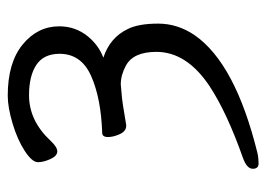

<svg xmlns="http://www.w3.org/2000/svg" viewBox="-116 -409 688 496"><g transform="rotate(-90 228.0 -161.0)"><path d="M327 -238Q379 -221 401 -175Q415 -147 415 -96.5Q415 -46 385 -2Q312 103 81 160Q68 163 54 163Q40 163 40 148Q40 133 67 123Q186 81 254 36Q342 -23 342 -101Q342 -161 306 -180Q282 -193 258 -193L236 -191Q216 -190 153 -179H151Q137 -179 129.5 -195.5Q122 -212 122 -226Q122 -241 133 -241Q222 -244 279.5 -269.5Q337 -295 337 -351Q337 -392 308.5 -411Q280 -430 230 -430Q164 -430 112 -374Q96 -357 85 -357Q73 -357 65 -375Q57 -393 57 -407Q57 -422 86 -441Q115 -460 157 -472.5Q199 -485 229 -485Q314 -485 361 -446.5Q408 -408 408 -352Q408 -310 382 -278Q359 -250 327 -238Z"/></g></svg>

Font: QiushuiShotai
Style: Regular
Weight: 600
Designer: Fontworks Inc.
Foundry: Fontworks Inc.
Version: Version 1.250